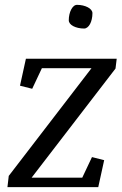

<svg xmlns="http://www.w3.org/2000/svg" viewBox="-20 -772 505 792"><path d="M357.4 -490.7H152.8L112.8 -405.8L62.5 -418.5L86.9 -529.8H461.4L456.5 -489.3L110.4 -39.1H319.3L359.4 -124L409.7 -111.3L385.3 0H10.7L16.1 -46.4ZM263.7 -688.5Q263.7 -701.2 266.4 -712.6Q269 -724.1 273.7 -732.9Q278.3 -741.7 284.4 -746.8Q290.5 -752 297.9 -752Q310.5 -752 322 -749.3Q333.5 -746.6 342.3 -741.9Q351.1 -737.3 356.2 -731Q361.3 -724.6 361.3 -717.8Q361.3 -704.6 358.6 -692.9Q356 -681.2 351.3 -672.6Q346.7 -664.1 340.3 -659.2Q334 -654.3 327.1 -654.3Q314 -654.3 302.2 -657Q290.5 -659.7 282 -664.3Q273.4 -668.9 268.6 -675Q263.7 -681.2 263.7 -688.5Z"/></svg>

Font: Noticia Text
Style: Italic
Weight: 400
Italic angle: -8°
Designer: JM Sole
Foundry: JM Sole
Version: Version 1.003